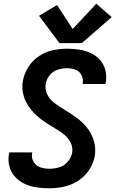

<svg xmlns="http://www.w3.org/2000/svg" viewBox="-20 -1005 621 1033"><path d="M245 8Q284 8 324 -0.5Q364 -9 400 -32Q436 -55 459.5 -91Q483 -127 490 -166Q497 -210 484 -250.5Q471 -291 445 -322Q419 -353 385.5 -376.5Q352 -400 317 -421L315 -422Q291 -437 269 -454Q247 -471 234 -497.5Q221 -524 226 -554Q230 -579 247.5 -600.5Q265 -622 290.5 -630Q316 -638 340 -638Q364 -638 386 -630Q408 -622 418.5 -601Q429 -580 425 -557L424 -553H548Q549 -557 549 -562Q555 -595 547 -627Q539 -659 518 -682.5Q497 -706 468 -719.5Q439 -733 406.5 -738Q374 -743 341 -743Q302 -743 263 -734.5Q224 -726 189 -702.5Q154 -679 132 -643.5Q110 -608 103 -570Q98 -540 102.5 -511.5Q107 -483 119.5 -458Q132 -433 149.5 -412Q167 -391 188.5 -373.5Q210 -356 233 -341Q256 -326 280 -312Q304 -298 325.5 -280.5Q347 -263 360 -237.5Q373 -212 368 -182Q363 -156 343.5 -134Q324 -112 297.5 -104.5Q271 -97 245 -97Q220 -97 196.5 -105Q173 -113 160.5 -134.5Q148 -156 153 -181Q153 -183 154 -185H30Q29 -180 28 -176Q22 -141 31 -108.5Q40 -76 62 -52.5Q84 -29 113.5 -15.5Q143 -2 176.5 3Q210 8 245 8ZM300 -773H420L581 -913L498 -985L371 -849L287 -978L190 -920Z"/></svg>

Font: Iosevka Sparkle
Style: Bold Italic
Weight: 700
Italic angle: -9°
Designer: Belleve Invis
Foundry: Belleve Invis
Version: Version 4.5.0; ttfautohint (v1.8.3)